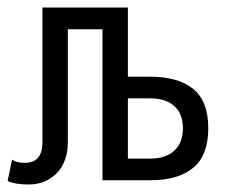

<svg xmlns="http://www.w3.org/2000/svg" viewBox="-88 -475 654 506"><path d="M90.8 -397.9V-101.1Q90.8 -74.2 83 -53.2Q75.2 -32.2 61 -18.1Q46.9 -3.9 28.3 3.7Q9.8 11.2 -11.2 11.2Q-30.8 11.2 -43.9 9Q-57.1 6.8 -67.9 2L-56.2 -54.2Q-49.8 -49.8 -42 -47.9Q-34.2 -45.9 -22 -45.9Q23.9 -45.9 23.9 -101.1V-455.1H249V-272.9H307.1Q381.8 -272.9 421.4 -240.5Q460.9 -208 460.9 -137.2Q460.9 -65.9 421.4 -33Q381.8 0 308.1 0H182.1V-397.9ZM394 -137.2Q394 -174.8 371.6 -195.3Q349.1 -215.8 308.1 -215.8H249V-57.1H308.1Q349.1 -57.1 371.6 -78.1Q394 -99.1 394 -137.2Z"/></svg>

Font: Anonymous Pro
Style: Regular
Weight: 400
Monospace: yes
Designer: Mark Simonson
Version: Version 1.003